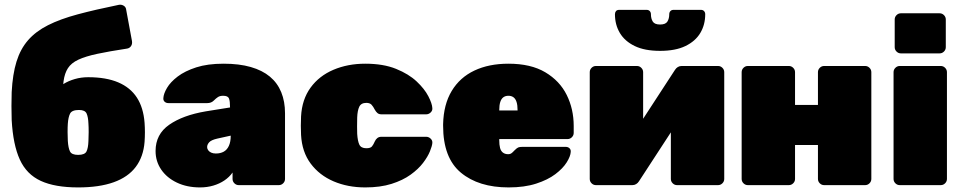

<svg xmlns="http://www.w3.org/2000/svg" viewBox="-20 -808 4198 838"><path d="M321 10Q220 10 158 -18.5Q96 -47 66.5 -111.5Q37 -176 31 -284Q30 -313 30 -345.5Q30 -378 31 -406Q35 -484 52 -539Q69 -594 102.5 -632.5Q136 -671 189.5 -698Q243 -725 319.5 -745.5Q396 -766 499 -787Q510 -789 520 -783Q530 -777 531 -764L556 -629Q558 -616 552 -607Q546 -598 535 -596Q456 -584 404.5 -573Q353 -562 322 -547.5Q291 -533 276.5 -510.5Q262 -488 257.5 -454Q253 -420 253 -369L226 -414Q237 -429 258 -442Q279 -455 306.5 -463Q334 -471 365 -471Q443 -471 496 -448.5Q549 -426 577.5 -382Q606 -338 611 -272Q614 -231 611 -189Q606 -124 572.5 -79.5Q539 -35 476 -12.5Q413 10 321 10ZM321 -132Q350 -132 357.5 -147Q365 -162 366 -193Q367 -207 367 -231Q367 -255 366 -268Q365 -297 358 -312.5Q351 -328 325 -328Q294 -328 286 -312.5Q278 -297 276 -268Q275 -255 275 -231Q275 -207 276 -193Q278 -162 285.5 -147Q293 -132 321 -132Z M853 10Q796 10 752 -11Q708 -32 683.5 -68Q659 -104 659 -149Q659 -222 718.5 -263.5Q778 -305 878 -322L984 -339V-340Q984 -366 979.5 -378Q975 -390 954 -390Q940 -390 931.5 -384.5Q923 -379 913 -369Q902 -358 885 -358H715Q705 -358 698.5 -364Q692 -370 693 -380Q694 -399 709 -424.5Q724 -450 755.5 -474Q787 -498 836.5 -514Q886 -530 956 -530Q1024 -530 1074.5 -515.5Q1125 -501 1158 -473.5Q1191 -446 1207.5 -405.5Q1224 -365 1224 -314V-27Q1224 -16 1216 -8Q1208 0 1197 0H1022Q1011 0 1003 -8Q995 -16 995 -27V-55Q981 -35 959.5 -20.5Q938 -6 911 2Q884 10 853 10ZM922 -138Q942 -138 956.5 -146Q971 -154 979 -171.5Q987 -189 987 -215V-216L928 -203Q902 -197 893 -187Q884 -177 884 -166Q884 -159 888.5 -152.5Q893 -146 901.5 -142Q910 -138 922 -138Z M1574 10Q1498 10 1436 -16.5Q1374 -43 1336 -94Q1298 -145 1294 -219Q1293 -235 1293 -259Q1293 -283 1294 -300Q1298 -374 1335.5 -425.5Q1373 -477 1435.5 -503.5Q1498 -530 1574 -530Q1653 -530 1708.5 -507.5Q1764 -485 1798.5 -452.5Q1833 -420 1849.5 -388Q1866 -356 1867 -336Q1868 -325 1859.5 -317Q1851 -309 1840 -309H1645Q1634 -309 1627.5 -314.5Q1621 -320 1616 -329Q1609 -343 1601.5 -351Q1594 -359 1579 -359Q1556 -359 1548 -342Q1540 -325 1539 -295Q1538 -252 1539 -224Q1541 -192 1548.5 -176.5Q1556 -161 1579 -161Q1597 -161 1603.5 -169Q1610 -177 1616 -191Q1620 -200 1627 -205.5Q1634 -211 1645 -211H1840Q1851 -211 1859.5 -203Q1868 -195 1867 -184Q1866 -171 1856.5 -147.5Q1847 -124 1826.5 -97Q1806 -70 1772 -45.5Q1738 -21 1689 -5.5Q1640 10 1574 10Z M2200 10Q2069 10 1991.5 -54.5Q1914 -119 1914 -259Q1914 -261 1914 -263Q1914 -265 1914 -266Q1916 -352 1951.5 -411Q1987 -470 2050.5 -500Q2114 -530 2199 -530Q2297 -530 2360 -492.5Q2423 -455 2453.5 -393.5Q2484 -332 2484 -258V-228Q2484 -217 2476 -209Q2468 -201 2457 -201H2159Q2159 -200 2159 -199Q2159 -198 2159 -196Q2159 -176 2162.5 -162.5Q2166 -149 2175 -142Q2184 -135 2198 -135Q2204 -135 2208.5 -137Q2213 -139 2217.5 -143.5Q2222 -148 2227 -153Q2236 -162 2242 -164.5Q2248 -167 2260 -167H2449Q2459 -167 2465.5 -161Q2472 -155 2471 -145Q2470 -126 2453.5 -99.5Q2437 -73 2404 -48Q2371 -23 2320 -6.5Q2269 10 2200 10ZM2159 -326H2239V-327Q2239 -349 2234.5 -363Q2230 -377 2221 -383.5Q2212 -390 2199 -390Q2186 -390 2177 -383.5Q2168 -377 2163.5 -363Q2159 -349 2159 -327Z M2581 0Q2570 0 2562 -8Q2554 -16 2554 -27V-493Q2554 -504 2562 -512Q2570 -520 2581 -520H2760Q2771 -520 2779 -512Q2787 -504 2787 -493V-178L2726 -196L2926 -503Q2931 -511 2938.5 -515.5Q2946 -520 2955 -520H3114Q3125 -520 3133 -512Q3141 -504 3141 -493V-27Q3141 -16 3133 -8Q3125 0 3114 0H2935Q2924 0 2916 -8Q2908 -16 2908 -27V-342L2969 -324L2769 -17Q2764 -9 2756.5 -4.5Q2749 0 2740 0ZM2861 -586Q2794 -586 2750.5 -607Q2707 -628 2685.5 -664Q2664 -700 2664 -746Q2664 -754 2668.5 -759.5Q2673 -765 2683 -765H2802Q2811 -765 2816 -759.5Q2821 -754 2821 -746Q2821 -727 2829 -714Q2837 -701 2861 -701Q2885 -701 2893 -714Q2901 -727 2901 -746Q2901 -754 2906 -759.5Q2911 -765 2920 -765H3039Q3048 -765 3053 -759.5Q3058 -754 3058 -746Q3058 -700 3036.5 -664Q3015 -628 2971.5 -607Q2928 -586 2861 -586Z M3244 0Q3233 0 3225 -8Q3217 -16 3217 -27V-493Q3217 -504 3225 -512Q3233 -520 3244 -520H3423Q3434 -520 3442 -512Q3450 -504 3450 -493V-350H3550V-493Q3550 -504 3558 -512Q3566 -520 3577 -520H3756Q3767 -520 3775 -512Q3783 -504 3783 -493V-27Q3783 -16 3775 -8Q3767 0 3756 0H3577Q3566 0 3558 -8Q3550 -16 3550 -27V-175H3450V-27Q3450 -16 3442 -8Q3434 0 3423 0Z M3907 0Q3896 0 3888 -8Q3880 -16 3880 -27V-493Q3880 -504 3888 -512Q3896 -520 3907 -520H4086Q4097 -520 4105 -512Q4113 -504 4113 -493V-27Q4113 -16 4105 -8Q4097 0 4086 0ZM3912 -575Q3901 -575 3893 -583Q3885 -591 3885 -602V-723Q3885 -734 3893 -742Q3901 -750 3912 -750H4081Q4092 -750 4100 -742Q4108 -734 4108 -723V-602Q4108 -591 4100 -583Q4092 -575 4081 -575Z"/></svg>

Font: Rubik Black
Style: Regular
Weight: 900
Designer: Hubert and Fischer
Foundry: Hubert and Fischer
Version: Version 2.300;gftools[0.9.30]